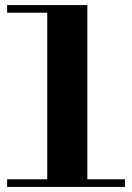

<svg xmlns="http://www.w3.org/2000/svg" viewBox="-20 -736 520 756"><path d="M8 0V-30H166V-686H8V-716H324V-30H472V0Z"/></svg>

Font: Libre Bodoni
Style: Bold
Weight: 700
Designer: Pablo Impallari, Rodrigo Fuenzalida
Foundry: Impallari Type
Version: Version 2.005;gftools[0.9.23]